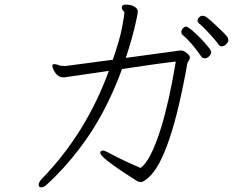

<svg xmlns="http://www.w3.org/2000/svg" viewBox="-20 -761 1040 829"><path d="M506 -728Q506 -720 511.5 -715.5Q517 -711 517 -704.5Q517 -698 507.5 -645Q498 -592 467 -503L263 -476Q242 -476 232 -480Q225 -484 215 -484H212Q206 -483 206 -476.5Q206 -470 212 -458Q227 -427 253 -427H258Q262 -427 450 -455Q352 -186 160 12Q147 26 147 37Q147 48 158 48Q169 48 181 37Q257 -32 325 -122Q434 -264 507 -463Q678 -489 739 -495Q711 -325 675 -208Q631 -67 587 -36Q511 -68 452 -100Q432 -111 425 -111Q413 -111 413 -101Q413 -88 466 -50Q489 -33 512 -18Q535 -3 551 7.5Q567 18 573.5 21.5Q580 25 589.5 25Q599 25 622 5Q717 -80 789 -488Q790 -492 795 -499Q800 -506 800 -513.5Q800 -521 786.5 -532Q773 -543 762 -543H758L523 -511Q552 -597 568 -672Q575 -702 575 -712.5Q575 -723 561 -732Q547 -741 521 -741Q506 -741 506 -728ZM901 -597Q917 -579 922.5 -570Q928 -561 938 -561Q948 -561 957 -570.5Q966 -580 966 -586Q966 -592 963.5 -598Q961 -604 948.5 -616.5Q936 -629 920.5 -644Q905 -659 890.5 -671.5Q876 -684 869 -688.5Q862 -693 854.5 -693Q847 -693 840 -686.5Q833 -680 833 -672.5Q833 -665 839 -660Q856 -648 901 -597ZM864 -509Q874 -509 883 -518Q892 -527 892 -535Q892 -543 878 -560Q864 -577 844.5 -597Q825 -617 807.5 -631.5Q790 -646 783 -646Q776 -646 769.5 -638.5Q763 -631 763 -623Q763 -615 768 -611Q808 -577 849 -517Q854 -509 864 -509Z"/></svg>

Font: LXGW WenKai Mono TC Light
Style: Regular
Weight: 300
Designer: LXGW / Fontworks Inc.
Foundry: LXGW / Fontworks Inc.
Version: Version 1.330